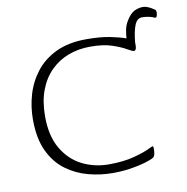

<svg xmlns="http://www.w3.org/2000/svg" viewBox="-85 -841 914 936"><g transform="rotate(-10 372.5 -373.0)"><path d="M398 13Q339 13 279.5 -2.5Q220 -18 170 -54.5Q120 -91 90 -154Q60 -217 60 -312Q60 -374 77.5 -434Q95 -494 133.5 -543.5Q172 -593 234 -622.5Q296 -652 384 -652Q453 -652 500 -642.5Q547 -633 578 -622Q579 -639 583 -662Q587 -685 600 -706Q619 -738 640 -748.5Q661 -759 684 -759Q693 -759 706.5 -754Q720 -749 739 -736Q743 -733 744 -730Q745 -727 745 -722Q745 -713 742.5 -705Q740 -697 735 -697Q731 -697 725 -700Q719 -703 714 -704Q698 -708 688.5 -709Q679 -710 670 -710Q645 -710 633 -679Q621 -648 616 -596Q616 -589 616 -580.5Q616 -572 614 -565Q612 -558 605 -555Q596 -555 571.5 -569.5Q547 -584 504 -598.5Q461 -613 396 -613Q339 -613 289 -594.5Q239 -576 201 -538.5Q163 -501 142 -445.5Q121 -390 121 -316Q121 -219 158 -156Q195 -93 255.5 -62.5Q316 -32 388 -32Q461 -32 514.5 -46.5Q568 -61 593 -74Q609 -82 613 -82Q616 -82 616 -68Q616 -55 613.5 -43Q611 -31 603 -26Q590 -18 559.5 -9Q529 0 487.5 6.5Q446 13 398 13Z"/></g></svg>

Font: Briem Hand Thin
Style: Regular
Weight: 100
Designer: Gunnlaugur SE Briem, Eben Sorkin
Foundry: Sorkin Type Co.
Version: Version 1.003